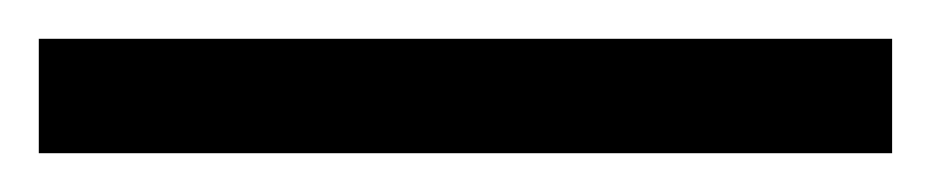

<svg xmlns="http://www.w3.org/2000/svg" viewBox="-25 -839 480 99"><path d="M-5 -760H435V-819H-5Z"/></svg>

Font: Noto Serif Sinhala SemiCondensed Black
Style: Regular
Weight: 900
Width: 4
Designer: Jelle Bosma - Monotype Design Team
Foundry: Monotype Imaging Inc.
Version: Version 2.007